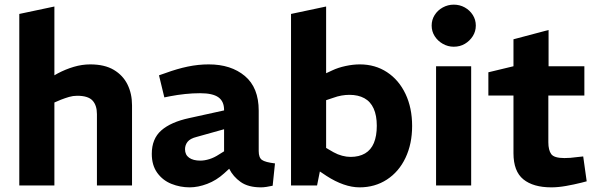

<svg xmlns="http://www.w3.org/2000/svg" viewBox="-20 -798 2562 826"><path d="M63 0V-738L214 -770V-474L228 -482Q262 -500 297.5 -510.5Q333 -521 368 -521Q430 -521 469.5 -497.5Q509 -474 528.5 -434.5Q548 -395 548 -345V0H397V-307Q397 -345 378 -365.5Q359 -386 312 -386Q294 -386 277 -381Q260 -376 242 -369L214 -357V0Z M796 8Q755 8 717.5 -7Q680 -22 656.5 -54.5Q633 -87 633 -136Q633 -201 674 -237Q715 -273 794 -290L944 -323V-325Q944 -362 919.5 -379.5Q895 -397 841 -397Q809 -397 776 -393.5Q743 -390 712 -384L687 -379L664 -474L693 -484Q742 -502 787.5 -511.5Q833 -521 878 -521Q974 -521 1033.5 -471Q1093 -421 1093 -322V-148Q1093 -120 1107 -110Q1121 -100 1163 -95L1153 1Q1140 4 1126.5 6Q1113 8 1103 8Q1048 8 1015.5 -15Q983 -38 966 -72L944 -52Q911 -22 871.5 -7Q832 8 796 8ZM842 -107Q860 -107 881 -113.5Q902 -120 923 -134L944 -147V-242L826 -209Q798 -202 787 -188Q776 -174 776 -156Q776 -132 793.5 -119.5Q811 -107 842 -107Z M1527 8Q1494 8 1458 -4.5Q1422 -17 1385 -41L1343 -69L1377 -165L1415 -143Q1433 -133 1452 -128Q1471 -123 1488 -123Q1525 -123 1550.5 -138Q1576 -153 1588.5 -183Q1601 -213 1601 -257Q1601 -301 1587.5 -331Q1574 -361 1547.5 -375.5Q1521 -390 1483 -390Q1467 -390 1449.5 -387Q1432 -384 1413 -377L1383 -367V-120L1363 -95L1344 0H1232V-738L1383 -770V-426L1340 -463L1409 -495Q1434 -507 1466.5 -514Q1499 -521 1528 -521Q1594 -521 1645 -487.5Q1696 -454 1724.5 -394Q1753 -334 1753 -256Q1753 -179 1724.5 -119Q1696 -59 1644.5 -25.5Q1593 8 1527 8Z M1856 0V-513H2007V0ZM1932 -597Q1907 -597 1885 -609.5Q1863 -622 1850 -642.5Q1837 -663 1837 -688Q1837 -713 1850 -733.5Q1863 -754 1885 -766Q1907 -778 1932 -778Q1958 -778 1979.5 -766Q2001 -754 2014 -733.5Q2027 -713 2027 -688Q2027 -663 2014 -642.5Q2001 -622 1980 -609.5Q1959 -597 1932 -597Z M2352 8Q2274 8 2231.5 -26.5Q2189 -61 2189 -139V-387H2081V-487L2189 -513V-629L2340 -669V-513H2494V-387H2339V-186Q2339 -152 2351.5 -135Q2364 -118 2408 -118Q2421 -118 2434 -119Q2447 -120 2461 -122L2489 -125L2504 -18L2481 -12Q2449 -4 2415 2Q2381 8 2352 8Z"/></svg>

Font: REM SemiBold
Style: Regular
Weight: 600
Designer: Octavio Pardo
Foundry: Ashler Design
Version: Version 1.005;gftools[0.9.28]